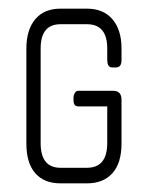

<svg xmlns="http://www.w3.org/2000/svg" viewBox="-20 -424 346 444"><path d="M181 0H120Q82 0 61.5 -23.5Q41 -47 41 -92V-312Q41 -355 61.5 -379.5Q82 -404 120 -404H181Q219 -404 240 -379.5Q261 -355 261 -312V-285Q261 -268 248 -268H240Q233 -268 230.5 -273Q228 -278 228 -285V-312Q228 -368 181 -368H120Q74 -368 74 -312V-93Q74 -36 120 -36H181Q228 -36 228 -93V-178H161Q150 -178 150 -192V-199Q150 -204 153 -209Q156 -214 161 -214H242Q261 -214 261 -193V-92Q261 -47 240 -23.5Q219 0 181 0Z"/></svg>

Font: Chathura
Style: Regular
Weight: 300
Designer: Appaji Ambarisha Darbha
Foundry: Aditya Fonts
Version: Version 1.00 2015